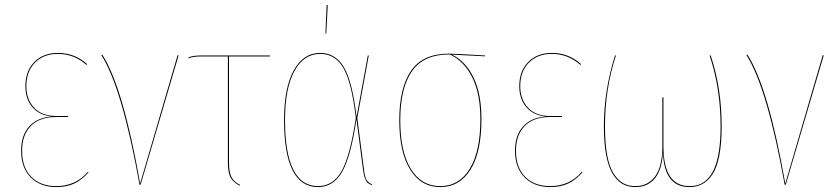

<svg xmlns="http://www.w3.org/2000/svg" viewBox="-20 -739 3342 768"><path d="M211.9 -527.3Q279.3 -527.3 328.6 -482.4L325.7 -479.5Q275.9 -523.4 211.9 -523.4Q154.8 -523.4 120.1 -488.5Q85.4 -453.6 85.4 -394Q85.4 -341.8 116.5 -308.3Q147.5 -274.9 206.5 -274.9H252.9L252.4 -271H205.6Q139.2 -271 103.8 -235.4Q68.4 -199.7 68.4 -136.2Q68.4 -68.8 105.2 -31.7Q142.1 5.4 205.1 5.4Q283.2 5.4 332 -52.2L334 -49.3Q309.1 -20.5 278.6 -5.6Q248 9.3 205.1 9.3Q141.1 9.3 102.8 -29.3Q64.5 -67.9 64.5 -136.2Q64.5 -198.7 97.4 -234.1Q130.4 -269.5 188 -272.9Q137.2 -277.8 109.4 -310.5Q81.5 -343.3 81.5 -394Q81.5 -455.1 117.4 -491.2Q153.3 -527.3 211.9 -527.3Z M389.2 -520.5Q473.1 -389.2 540.5 -4.9L690.4 -518.6L694.3 -517.1L542.5 0H538.1Q468.3 -388.7 385.3 -518.6Z M1059.6 -513.2H896V-87.9Q896 -51.8 905.3 -32Q914.6 -12.2 940.4 0.5L939 3.9Q911.1 -10.7 901.4 -30.5Q891.6 -50.3 891.6 -87.9V-513.2H784.2Q750 -513.2 734.4 -505.4L732.9 -508.8Q749.5 -517.1 784.2 -517.1H1059.6Z M1286.6 -718.8H1291L1285.2 -605.5H1281.7ZM1260.7 -527.3Q1322.3 -527.3 1356 -469.7Q1389.6 -412.1 1406.2 -271.5L1451.2 -517.1H1455.1L1409.2 -267.1L1436 -61Q1439.5 -30.8 1446.3 -19.5Q1453.1 -8.3 1467.8 -1.5L1467.3 2Q1456.5 -2.9 1451.2 -7.1Q1445.8 -11.2 1440.4 -24.2Q1435.1 -37.1 1432.1 -60.1L1405.8 -261.7Q1383.3 -111.8 1348.4 -51.3Q1313.5 9.3 1252 9.3Q1116.2 9.3 1116.2 -259.3Q1116.2 -386.2 1154.5 -456.8Q1192.9 -527.3 1260.7 -527.3ZM1260.7 -523.4Q1194.8 -523.4 1157.5 -454.3Q1120.1 -385.3 1120.1 -259.3Q1120.1 5.4 1252 5.4Q1312.5 5.4 1346.4 -54.9Q1380.4 -115.2 1403.3 -267.1Q1386.7 -408.7 1354 -466.1Q1321.3 -523.4 1260.7 -523.4Z M1919.9 -517.1V-513.7L1788.1 -520.5Q1843.3 -493.2 1874.5 -428.2Q1905.8 -363.3 1905.8 -262.2Q1905.8 -130.4 1862.1 -60.5Q1818.4 9.3 1740.7 9.3Q1664.1 9.3 1620.6 -60.5Q1577.1 -130.4 1577.1 -258.3Q1577.1 -387.7 1624.3 -456.1Q1671.4 -524.4 1775.4 -524.4Q1801.8 -524.4 1919.9 -517.1ZM1901.4 -262.2Q1901.4 -363.8 1869.6 -428.2Q1837.9 -492.7 1781.2 -520.5L1776.4 -521Q1674.3 -521 1627.7 -453.9Q1581.1 -386.7 1581.1 -258.3Q1581.1 -132.3 1623.3 -63.5Q1665.5 5.4 1740.7 5.4Q1816.4 5.4 1858.9 -63.7Q1901.4 -132.8 1901.4 -262.2Z M2187.5 -527.3Q2254.9 -527.3 2304.2 -482.4L2301.3 -479.5Q2251.5 -523.4 2187.5 -523.4Q2130.4 -523.4 2095.7 -488.5Q2061 -453.6 2061 -394Q2061 -341.8 2092 -308.3Q2123 -274.9 2182.1 -274.9H2228.5L2228 -271H2181.2Q2114.7 -271 2079.3 -235.4Q2043.9 -199.7 2043.9 -136.2Q2043.9 -68.8 2080.8 -31.7Q2117.7 5.4 2180.7 5.4Q2258.8 5.4 2307.6 -52.2L2309.6 -49.3Q2284.7 -20.5 2254.2 -5.6Q2223.6 9.3 2180.7 9.3Q2116.7 9.3 2078.4 -29.3Q2040 -67.9 2040 -136.2Q2040 -198.7 2073 -234.1Q2106 -269.5 2163.6 -272.9Q2112.8 -277.8 2085 -310.5Q2057.1 -343.3 2057.1 -394Q2057.1 -455.1 2093 -491.2Q2128.9 -527.3 2187.5 -527.3Z M2822.8 -517.1Q2866.7 -386.2 2866.7 -233.9Q2866.7 -164.6 2856.9 -115.5Q2847.2 -66.4 2828.9 -40Q2810.5 -13.7 2788.3 -2.2Q2766.1 9.3 2737.8 9.3Q2635.3 9.3 2631.8 -131.8Q2628.4 -60.5 2599.6 -25.6Q2570.8 9.3 2521.5 9.3Q2492.7 9.3 2470.7 -2.9Q2448.7 -15.1 2431.4 -42.5Q2414.1 -69.8 2404.8 -118.2Q2395.5 -166.5 2395.5 -234.4Q2395.5 -374.5 2439.9 -517.1H2443.8Q2399.9 -382.8 2399.9 -233.9Q2399.9 -166.5 2408.7 -118.9Q2417.5 -71.3 2434.6 -44.7Q2451.7 -18.1 2472.7 -6.3Q2493.7 5.4 2521.5 5.4Q2571.3 5.4 2600.3 -33.4Q2629.4 -72.3 2629.4 -155.8V-349.1L2633.8 -349.6V-153.8Q2633.8 5.4 2737.8 5.4Q2759.8 5.4 2777.6 -1.2Q2795.4 -7.8 2811.5 -24.7Q2827.6 -41.5 2838.6 -68.1Q2849.6 -94.7 2856 -136.7Q2862.3 -178.7 2862.3 -233.9Q2862.3 -385.3 2818.4 -517.1Z M2969.7 -520.5Q3053.7 -389.2 3121.1 -4.9L3271 -518.6L3274.9 -517.1L3123 0H3118.7Q3048.8 -388.7 2965.8 -518.6Z"/></svg>

Font: Fira Sans Compressed Four
Style: Regular
Weight: 100
Width: 1
Designer: Carrois Corporate & Edenspiekermann AG
Foundry: Carrois Corporate GbR & Edenspiekermann AG
Version: Version 4.203;PS 004.203;hotconv 1.0.88;makeotf.lib2.5.64775